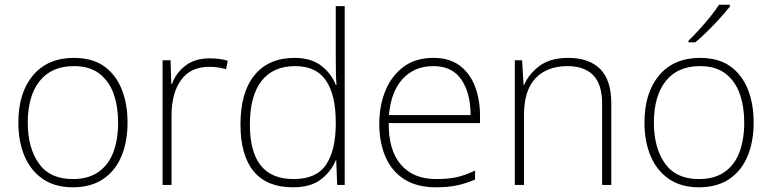

<svg xmlns="http://www.w3.org/2000/svg" viewBox="-20 -786 3282 816"><path d="M522 -265Q522 -185 496.5 -123Q471 -61 419 -25.5Q367 10 289 10Q214 10 162.5 -25Q111 -60 84.5 -122Q58 -184 58 -265Q58 -392 120.5 -466Q183 -540 294 -540Q373 -540 423 -504Q473 -468 497.5 -406Q522 -344 522 -265ZM98 -265Q98 -158 145 -91.5Q192 -25 289 -25Q356 -25 399 -55.5Q442 -86 462 -140Q482 -194 482 -265Q482 -333 463 -387Q444 -441 402.5 -473Q361 -505 294 -505Q199 -505 148.5 -441.5Q98 -378 98 -265Z M871 -538Q893 -538 912 -535.5Q931 -533 948 -528L941 -492Q923 -497 906.5 -499.5Q890 -502 869 -502Q790 -502 749.5 -446Q709 -390 709 -295V0H671V-530H705L708 -429H711Q727 -475 767.5 -506.5Q808 -538 871 -538Z M1225 10Q1114 10 1058 -58Q1002 -126 1002 -257Q1002 -394 1062 -467Q1122 -540 1232 -540Q1302 -540 1345.5 -506.5Q1389 -473 1407 -425H1410Q1408 -454 1407.5 -484.5Q1407 -515 1407 -544V-760H1445V0H1413L1409 -105H1407Q1388 -58 1344.5 -24Q1301 10 1225 10ZM1228 -25Q1325 -25 1366 -86.5Q1407 -148 1407 -260V-266Q1407 -382 1365.5 -443.5Q1324 -505 1234 -505Q1141 -505 1091.5 -442Q1042 -379 1042 -256Q1042 -141 1088 -83Q1134 -25 1228 -25Z M1822 -540Q1890 -540 1933.5 -507.5Q1977 -475 1998.5 -419.5Q2020 -364 2020 -294V-263H1632Q1631 -148 1683.5 -86.5Q1736 -25 1834 -25Q1883 -25 1918.5 -32.5Q1954 -40 1999 -61V-23Q1960 -6 1921.5 2Q1883 10 1833 10Q1752 10 1698.5 -24Q1645 -58 1618.5 -119Q1592 -180 1592 -260Q1592 -337 1618 -400.5Q1644 -464 1695 -502Q1746 -540 1822 -540ZM1822 -505Q1742 -505 1692 -451.5Q1642 -398 1633 -297H1980Q1980 -390 1941 -447.5Q1902 -505 1822 -505Z M2395 -540Q2483 -540 2530.5 -493Q2578 -446 2578 -347V0H2539V-345Q2539 -428 2501 -466.5Q2463 -505 2392 -505Q2305 -505 2256 -453.5Q2207 -402 2207 -297V0H2168V-530H2199L2205 -426H2208Q2227 -471 2272.5 -505.5Q2318 -540 2395 -540Z M3183 -265Q3183 -185 3157.5 -123Q3132 -61 3080 -25.5Q3028 10 2950 10Q2875 10 2823.5 -25Q2772 -60 2745.5 -122Q2719 -184 2719 -265Q2719 -392 2781.5 -466Q2844 -540 2955 -540Q3034 -540 3084 -504Q3134 -468 3158.5 -406Q3183 -344 3183 -265ZM2759 -265Q2759 -158 2806 -91.5Q2853 -25 2950 -25Q3017 -25 3060 -55.5Q3103 -86 3123 -140Q3143 -194 3143 -265Q3143 -333 3124 -387Q3105 -441 3063.5 -473Q3022 -505 2955 -505Q2860 -505 2809.5 -441.5Q2759 -378 2759 -265ZM3082 -758Q3065 -737 3040.5 -709.5Q3016 -682 2988 -654.5Q2960 -627 2935 -606H2906V-613Q2927 -633 2952 -660.5Q2977 -688 2999.5 -716Q3022 -744 3036 -766H3082Z"/></svg>

Font: Noto Sans Lao UI ExtLt
Style: Regular
Weight: 200
Designer: Monotype Design Team
Foundry: Monotype Imaging Inc.
Version: Version 2.000; ttfautohint (v1.8.4.7-5d5b)